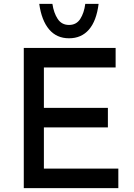

<svg xmlns="http://www.w3.org/2000/svg" viewBox="-20 -973 695 993"><path d="M103 -725H578V-624H207V-415H538V-314H207V-101H592V0H103ZM337 -775Q273 -775 234 -821Q195 -867 183 -953H251Q258 -906 278.5 -875Q299 -844 337 -844Q375 -844 395 -875Q415 -906 421 -953H490Q479 -865 440 -820Q401 -775 337 -775Z"/></svg>

Font: Reem Kufi Fun
Style: Regular
Weight: 400
Designer: Khaled Hosny
Version: Version 1.005